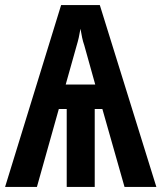

<svg xmlns="http://www.w3.org/2000/svg" viewBox="-23 -734 634 754"><path d="M369 -714 591 0H466L379 -306H349V0H239V-306H208L122 0H-3L217 -714ZM293 -621Q287 -584 278 -555L235 -402H351L308 -556Q303 -570 299.5 -586.5Q296 -603 293 -621Z"/></svg>

Font: Noto Sans ExtraCondensed SemiBold
Style: Regular
Weight: 600
Width: 2
Designer: Monotype Design Team
Foundry: Monotype Imaging Inc.
Version: Version 2.013; ttfautohint (v1.8.4.7-5d5b)